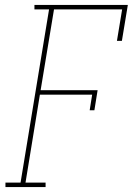

<svg xmlns="http://www.w3.org/2000/svg" viewBox="-20 -755 540 775"><path d="M2 0V-18H63L178 -717H119V-735H496L472 -590H452L473 -717H198L144 -391H374L361 -310H342L352 -373H141L83 -18H164V0Z"/></svg>

Font: Iosevka Curly Slab Thin
Style: Italic
Weight: 100
Italic angle: -9°
Monospace: yes
Designer: Belleve Invis
Foundry: Belleve Invis
Version: Version 22.1.2; ttfautohint (v1.8.4)